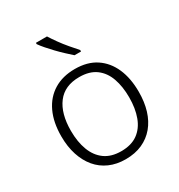

<svg xmlns="http://www.w3.org/2000/svg" viewBox="-182 -889 954 1022"><g transform="rotate(-30 295.0 -378.0)"><path d="M533 -267Q533 -204 517.5 -153.5Q502 -103 471.5 -66.5Q441 -30 396.5 -10Q352 10 294 10Q239 10 195 -9.5Q151 -29 120.5 -65.5Q90 -102 73.5 -153Q57 -204 57 -267Q57 -353 86 -414.5Q115 -476 169 -509Q223 -542 298 -542Q375 -542 427 -507.5Q479 -473 506 -411.5Q533 -350 533 -267ZM116 -267Q116 -199 135.5 -147.5Q155 -96 194.5 -67.5Q234 -39 295 -39Q357 -39 396.5 -67.5Q436 -96 455 -147.5Q474 -199 474 -267Q474 -333 456 -384Q438 -435 399 -464Q360 -493 297 -493Q207 -493 161.5 -433Q116 -373 116 -267ZM257 -766Q270 -745 290 -717Q310 -689 333 -662Q356 -635 374 -615V-606H334Q316 -622 295 -641.5Q274 -661 254 -682Q234 -703 217 -722.5Q200 -742 189 -758V-766Z"/></g></svg>

Font: Noto Sans Khmer Light
Style: Regular
Weight: 300
Version: Version 2.003